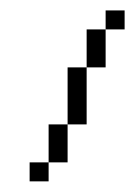

<svg xmlns="http://www.w3.org/2000/svg" viewBox="-20 -341 254 361"><path d="M35.7 -35.7V0H71.4V-35.7ZM178.6 -321.4V-285.7H214.3V-321.4ZM142.9 -285.7V-214.3H178.6V-285.7ZM107.1 -214.3V-107.1H142.9V-214.3ZM71.4 -107.1V-35.7H107.1V-107.1Z"/></svg>

Font: Gossip Low Pixel
Style: Regular
Weight: 500
Width: 3
Designer: Deborah Khodanovich
Version: Version 1.001;Glyphs 3.3.1 (3343)